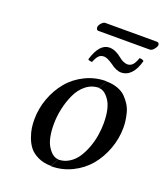

<svg xmlns="http://www.w3.org/2000/svg" viewBox="-130 -777 753 876"><g transform="rotate(20 246.0 -338.5)"><path d="M305.2 -398.9 326.2 -439Q356.4 -439 380.9 -430.2Q405.3 -421.4 420.4 -406.2Q435.5 -391.1 446.3 -373.5Q457 -356 462.2 -335.4Q467.3 -314.9 469.2 -298.8Q471.2 -282.7 471.2 -267.1Q471.2 -213.9 452.6 -163.3Q434.1 -112.8 401.9 -74.2Q369.6 -35.6 322 -12.2Q274.4 11.2 220.2 11.2L241.2 -28.8Q269 -28.8 292.7 -43.5Q316.4 -58.1 332 -81.5Q347.7 -105 358.9 -135.3Q370.1 -165.5 375 -195.8Q379.9 -226.1 379.9 -254.9Q379.9 -327.6 356 -363.3Q332 -398.9 305.2 -398.9ZM241.2 -29.8 220.2 9.8Q184.1 9.8 156.7 -3.2Q129.4 -16.1 114.5 -34.9Q99.6 -53.7 90.6 -78.9Q81.5 -104 78.9 -123.5Q76.2 -143.1 76.2 -163.1Q76.2 -216.3 94.5 -266.4Q112.8 -316.4 145 -355Q177.2 -393.6 224.6 -416.7Q272 -439.9 326.2 -439.9L305.2 -399.9Q270.5 -399.9 242.9 -378.2Q215.3 -356.4 199.5 -322Q183.6 -287.6 175.3 -249.3Q167 -210.9 167 -173.8Q167 -101.1 190.7 -65.4Q214.4 -29.8 241.2 -29.8ZM389.2 -544.9Q402.3 -544.9 412.6 -554.7Q422.9 -564.5 432.1 -590.8Q446.3 -590.8 453.1 -584Q442.4 -543 422.1 -521.5Q401.9 -500 374 -500Q350.6 -500 320.8 -522.9Q293 -542 277.8 -542Q262.2 -542 252.7 -532.7Q243.2 -523.4 233.9 -500Q218.3 -500 213.9 -505.9Q238.8 -588.9 287.1 -588.9Q315.9 -588.9 346.2 -564Q368.7 -544.9 389.2 -544.9ZM461.9 -643.1H212.9Q207 -643.1 204.1 -648.2Q201.2 -653.3 202.1 -659.2Q203.6 -668.5 212.6 -678.2Q221.7 -688 230 -688H480Q486.8 -688 490 -683.3Q493.2 -678.7 492.2 -673.8Q489.7 -663.6 480.5 -653.3Q471.2 -643.1 461.9 -643.1Z"/></g></svg>

Font: Common Serif News
Style: Italic
Weight: 450
Italic angle: -12°
Designer: Philipp H. Poll, Khaled Hosny
Foundry: Stefan Peev, Context Ltd.
Version: Version 1.026